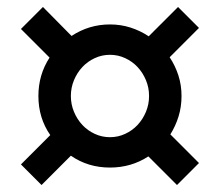

<svg xmlns="http://www.w3.org/2000/svg" viewBox="-20 -635 630 550"><path d="M405 -187Q356 -155 295 -155Q232 -155 183 -189L99 -105L40 -164L124 -248Q90 -297 90 -360Q90 -421 122 -470L40 -552L103 -615L185 -532Q235 -565 295 -565Q326 -565 354 -556Q382 -547 406 -531L490 -615L550 -555L466 -471Q482 -447 491 -419Q500 -391 500 -360Q500 -329 491.5 -301.5Q483 -274 468 -250L550 -168L487 -105ZM295 -242Q318 -242 338.5 -251.5Q359 -261 374 -277Q389 -293 398 -314.5Q407 -336 407 -360Q407 -384 398 -405.5Q389 -427 374 -443Q359 -459 338.5 -468.5Q318 -478 295 -478Q272 -478 251.5 -468.5Q231 -459 216 -443Q201 -427 192 -405.5Q183 -384 183 -360Q183 -336 192 -314.5Q201 -293 216 -277Q231 -261 251.5 -251.5Q272 -242 295 -242Z"/></svg>

Font: PT Root UI Web Medium
Style: Regular
Weight: 500
Designer: Vitaly Kuzmin
Foundry: ParaType Ltd.
Version: Version 1.001W